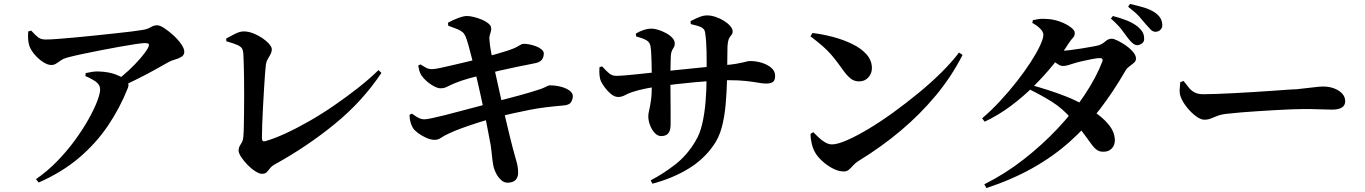

<svg xmlns="http://www.w3.org/2000/svg" viewBox="-20 -871 6910 972"><path d="M564 -459Q600 -485 632.5 -515.5Q665 -546 690.5 -575.5Q716 -605 729 -628Q737 -644 732.5 -648.5Q728 -653 714 -653Q702 -653 667.5 -648Q633 -643 586.5 -634.5Q540 -626 490.5 -616.5Q441 -607 396.5 -597.5Q352 -588 322 -580Q303 -575 289.5 -566Q276 -557 265 -549.5Q254 -542 239 -542Q221 -542 198 -557Q175 -572 156.5 -593.5Q138 -615 130 -635Q124 -651 122.5 -671Q121 -691 123 -712L138 -716Q159 -693 173 -682Q187 -671 211 -671Q234 -671 273.5 -674Q313 -677 362 -681.5Q411 -686 463 -691.5Q515 -697 562 -702Q609 -707 645.5 -711.5Q682 -716 699 -719Q727 -723 742.5 -733Q758 -743 776 -743Q790 -743 812.5 -728Q835 -713 858.5 -691.5Q882 -670 897.5 -647.5Q913 -625 913 -609Q913 -592 898 -583Q883 -574 864.5 -569Q846 -564 834 -557Q807 -542 767 -519.5Q727 -497 679 -473Q631 -449 580 -426ZM162 36Q220 -4 270 -55.5Q320 -107 360 -162Q400 -217 428.5 -268Q457 -319 472 -358.5Q487 -398 487 -418Q487 -442 465 -457.5Q443 -473 412 -486L414 -501Q431 -505 448 -507.5Q465 -510 484 -509Q532 -507 566.5 -493.5Q601 -480 613 -469Q624 -461 628.5 -450.5Q633 -440 627 -425Q587 -324 526.5 -234.5Q466 -145 380 -72Q294 1 176 53Z M1306 9Q1293 9 1272.5 -4Q1252 -17 1233 -36.5Q1214 -56 1201 -76Q1188 -96 1188 -109Q1188 -126 1199.5 -142Q1211 -158 1212 -180Q1214 -202 1214.5 -236Q1215 -270 1215.5 -310.5Q1216 -351 1216 -393.5Q1216 -436 1215.5 -475.5Q1215 -515 1214 -547Q1213 -579 1212 -598Q1211 -615 1205.5 -625Q1200 -635 1182.5 -643Q1165 -651 1126 -662L1125 -676Q1145 -687 1169.5 -699.5Q1194 -712 1214 -712Q1237 -712 1261.5 -702.5Q1286 -693 1307.5 -678.5Q1329 -664 1342.5 -648.5Q1356 -633 1356 -622Q1356 -609 1349.5 -596.5Q1343 -584 1335.5 -571.5Q1328 -559 1326 -544Q1324 -528 1321.5 -494.5Q1319 -461 1316.5 -418Q1314 -375 1311.5 -329.5Q1309 -284 1307.5 -242.5Q1306 -201 1306 -172Q1306 -152 1322 -156Q1368 -169 1425.5 -195.5Q1483 -222 1546 -258Q1609 -294 1671.5 -337Q1734 -380 1792 -425.5Q1850 -471 1896 -516L1911 -502Q1815 -358 1675.5 -244Q1536 -130 1375 -41Q1356 -31 1347 -19Q1338 -7 1330 1Q1322 9 1306 9Z M2550 54Q2532 54 2517 40.5Q2502 27 2491.5 6.5Q2481 -14 2477 -35Q2475 -45 2472.5 -64.5Q2470 -84 2467.5 -110Q2465 -136 2459 -163Q2453 -196 2445.5 -234Q2438 -272 2430 -310.5Q2422 -349 2414 -385Q2406 -421 2399 -451.5Q2392 -482 2387 -503Q2377 -543 2368 -579.5Q2359 -616 2351 -644Q2343 -672 2337 -686Q2331 -700 2322 -708Q2313 -716 2296.5 -723Q2280 -730 2249 -741L2248 -756Q2271 -769 2299 -779.5Q2327 -790 2343 -790Q2359 -790 2379 -785Q2399 -780 2418.5 -772Q2438 -764 2451 -753.5Q2464 -743 2466 -733Q2468 -721 2465 -711.5Q2462 -702 2459 -691.5Q2456 -681 2458 -667Q2460 -640 2466 -608Q2472 -576 2482 -527Q2499 -449 2513.5 -385Q2528 -321 2539.5 -270.5Q2551 -220 2560.5 -182.5Q2570 -145 2576 -121Q2588 -77 2595.5 -50.5Q2603 -24 2603 5Q2603 25 2591 39Q2579 53 2550 54ZM2180 -163Q2161 -163 2137.5 -173.5Q2114 -184 2095 -198.5Q2076 -213 2070 -224Q2063 -236 2058.5 -251.5Q2054 -267 2053 -289L2065 -296Q2087 -280 2100.5 -273.5Q2114 -267 2129 -267Q2139 -267 2165.5 -272.5Q2192 -278 2230 -287.5Q2268 -297 2310.5 -308.5Q2353 -320 2394 -330.5Q2435 -341 2468 -351Q2502 -360 2537.5 -369Q2573 -378 2607.5 -387.5Q2642 -397 2670.5 -405.5Q2699 -414 2719 -421Q2737 -428 2746 -433Q2755 -438 2762 -439Q2792 -439 2819 -432Q2846 -425 2863 -412.5Q2880 -400 2880 -384Q2880 -369 2871 -354Q2862 -339 2832 -337Q2785 -333 2744 -328Q2703 -323 2662 -315Q2621 -307 2576 -297Q2531 -287 2476 -272Q2440 -263 2398 -249.5Q2356 -236 2317.5 -222Q2279 -208 2252 -195Q2228 -184 2213 -173.5Q2198 -163 2180 -163ZM2210 -424Q2197 -424 2177.5 -434Q2158 -444 2140.5 -459.5Q2123 -475 2113 -490Q2106 -502 2103 -512.5Q2100 -523 2097 -539L2108 -545Q2126 -534 2138 -527.5Q2150 -521 2168 -521Q2179 -521 2206.5 -526.5Q2234 -532 2271 -541Q2308 -550 2347 -559Q2386 -568 2418 -577Q2464 -589 2495 -598Q2526 -607 2551 -615Q2585 -626 2603.5 -637.5Q2622 -649 2628 -649Q2641 -650 2659 -646.5Q2677 -643 2694 -636.5Q2711 -630 2722 -620.5Q2733 -611 2733 -600Q2733 -582 2723 -568.5Q2713 -555 2684 -550Q2646 -543 2599 -533Q2552 -523 2509.5 -513.5Q2467 -504 2441 -497Q2400 -487 2357 -475Q2314 -463 2283 -450Q2261 -441 2245 -432.5Q2229 -424 2210 -424Z M3274 42Q3336 10 3397.5 -37.5Q3459 -85 3501 -157Q3523 -192 3535 -244Q3547 -296 3552 -357Q3557 -418 3557 -479Q3558 -555 3557 -609.5Q3556 -664 3550 -704Q3548 -724 3531 -732.5Q3514 -741 3477 -749L3476 -764Q3499 -776 3520 -784.5Q3541 -793 3560 -793Q3580 -793 3602.5 -785.5Q3625 -778 3644.5 -766Q3664 -754 3676.5 -739.5Q3689 -725 3689 -713Q3689 -700 3683 -694Q3677 -688 3671 -676.5Q3665 -665 3663 -636Q3662 -606 3662 -577Q3662 -548 3661.5 -522.5Q3661 -497 3661 -475Q3659 -404 3653.5 -341.5Q3648 -279 3634 -226.5Q3620 -174 3592 -135Q3542 -63 3463 -15.5Q3384 32 3283 59ZM3327 -182Q3309 -182 3294 -198.5Q3279 -215 3270.5 -238Q3262 -261 3262 -282Q3262 -295 3266.5 -313.5Q3271 -332 3275.5 -363Q3280 -394 3280 -446Q3280 -474 3279.5 -503Q3279 -532 3278.5 -558.5Q3278 -585 3276.5 -606Q3275 -627 3273 -638Q3269 -658 3252 -667.5Q3235 -677 3200 -687L3199 -701Q3217 -712 3238 -719Q3259 -726 3278 -726Q3293 -726 3312.5 -720Q3332 -714 3351.5 -703.5Q3371 -693 3383.5 -679.5Q3396 -666 3396 -651Q3396 -639 3391.5 -632Q3387 -625 3382.5 -616.5Q3378 -608 3376 -590Q3376 -577 3375 -555Q3374 -533 3374 -509.5Q3374 -486 3374 -466Q3374 -421 3374.5 -379Q3375 -337 3375 -302Q3375 -267 3375 -241Q3375 -211 3363.5 -196.5Q3352 -182 3327 -182ZM3110 -380Q3091 -380 3072.5 -395.5Q3054 -411 3040.5 -430Q3027 -449 3022 -460Q3017 -471 3015 -490.5Q3013 -510 3015 -531L3028 -535Q3049 -512 3064 -499.5Q3079 -487 3100 -487Q3117 -487 3146 -489.5Q3175 -492 3209 -495.5Q3243 -499 3274 -502.5Q3305 -506 3324 -508Q3355 -511 3400.5 -516Q3446 -521 3494 -525.5Q3542 -530 3583 -534.5Q3624 -539 3647 -541Q3684 -544 3706.5 -548Q3729 -552 3741.5 -555Q3754 -558 3762 -560Q3770 -562 3778 -562Q3808 -562 3837 -553Q3866 -544 3885 -527.5Q3904 -511 3904 -487Q3904 -463 3892 -455.5Q3880 -448 3859 -448Q3842 -448 3817 -452.5Q3792 -457 3756 -461Q3720 -465 3670 -465Q3635 -465 3589 -462Q3543 -459 3495 -454.5Q3447 -450 3403.5 -445Q3360 -440 3331 -436Q3284 -430 3245.5 -422Q3207 -414 3181 -405Q3162 -399 3144.5 -389.5Q3127 -380 3110 -380Z M4252 -3Q4224 -3 4193.5 -19.5Q4163 -36 4139 -59Q4115 -82 4105 -102Q4095 -119 4089 -145.5Q4083 -172 4083 -193L4097 -202Q4109 -190 4124 -175.5Q4139 -161 4157 -150.5Q4175 -140 4192 -140Q4219 -140 4266.5 -160.5Q4314 -181 4374.5 -217Q4435 -253 4500 -300Q4565 -347 4628.5 -399Q4692 -451 4745.5 -504Q4799 -557 4835 -605L4853 -593Q4797 -483 4717.5 -387.5Q4638 -292 4540 -209.5Q4442 -127 4326 -56Q4310 -46 4299 -33.5Q4288 -21 4277.5 -12Q4267 -3 4252 -3ZM4329 -459Q4305 -459 4287.5 -472.5Q4270 -486 4251 -512Q4233 -537 4218 -557Q4203 -577 4185.5 -597Q4168 -617 4143.5 -638.5Q4119 -660 4083 -687L4093 -704Q4144 -698 4197 -684Q4250 -670 4295 -648Q4340 -626 4367 -595.5Q4394 -565 4394 -526Q4394 -499 4376 -479Q4358 -459 4329 -459Z M5738 -642Q5727 -642 5715.5 -651Q5704 -660 5691 -677Q5676 -698 5657.5 -722Q5639 -746 5604 -777L5614 -790Q5653 -780 5685.5 -767Q5718 -754 5741 -735Q5758 -720 5765 -707Q5772 -694 5772 -677Q5774 -663 5764 -653.5Q5754 -644 5738 -642ZM4963 62Q5069 9 5163 -64.5Q5257 -138 5335.5 -221.5Q5414 -305 5471.5 -391.5Q5529 -478 5560 -558Q5567 -577 5548 -577Q5535 -577 5509 -572Q5483 -567 5457 -561Q5431 -555 5416 -550Q5400 -545 5387 -541Q5374 -537 5360 -537Q5347 -537 5328 -551Q5309 -565 5289 -582L5307 -618Q5324 -616 5334.5 -615Q5345 -614 5355 -614Q5368 -614 5394.5 -617Q5421 -620 5451.5 -625Q5482 -630 5507.5 -634.5Q5533 -639 5543 -642Q5562 -649 5576.5 -662Q5591 -675 5608 -675Q5619 -675 5639 -665Q5659 -655 5680.5 -640Q5702 -625 5716.5 -607.5Q5731 -590 5731 -574Q5731 -562 5720 -552.5Q5709 -543 5696 -533.5Q5683 -524 5677 -512Q5617 -408 5548.5 -318.5Q5480 -229 5396 -154Q5312 -79 5208 -20.5Q5104 38 4974 81ZM5568 -103Q5548 -102 5534 -111.5Q5520 -121 5505 -141.5Q5490 -162 5467.5 -193Q5445 -224 5406 -268Q5358 -323 5305 -356Q5252 -389 5191 -419L5206 -439Q5242 -429 5286 -415Q5330 -401 5376 -383Q5422 -365 5461 -343Q5502 -319 5539 -291Q5576 -263 5599 -232Q5622 -201 5624 -165Q5625 -137 5609 -120Q5593 -103 5568 -103ZM4952 -272Q4998 -311 5043 -359.5Q5088 -408 5127.5 -458.5Q5167 -509 5197.5 -556Q5228 -603 5245 -639.5Q5262 -676 5262 -695Q5262 -710 5246 -726Q5230 -742 5206 -755L5209 -769Q5223 -772 5238.5 -774.5Q5254 -777 5278 -775Q5312 -774 5345 -762Q5378 -750 5399.5 -734Q5421 -718 5421 -705Q5421 -689 5412.5 -680.5Q5404 -672 5391 -653Q5357 -599 5311.5 -543Q5266 -487 5211.5 -433Q5157 -379 5095 -333Q5033 -287 4965 -255ZM5831 -710Q5816 -710 5805.5 -721Q5795 -732 5780 -749Q5765 -767 5748 -786.5Q5731 -806 5691 -837L5701 -851Q5745 -841 5774 -832Q5803 -823 5826 -808Q5845 -795 5854 -780Q5863 -765 5864 -747Q5865 -731 5855.5 -721Q5846 -711 5831 -710Z M6077 -265Q6058 -265 6033.5 -283.5Q6009 -302 5988 -328.5Q5967 -355 5958 -379Q5951 -396 5952 -416.5Q5953 -437 5955 -455L5972 -461Q5987 -441 5999.5 -426Q6012 -411 6029 -402.5Q6046 -394 6072 -394Q6099 -394 6139.5 -395.5Q6180 -397 6228 -399.5Q6276 -402 6324.5 -405Q6373 -408 6417 -411Q6461 -414 6493.5 -416.5Q6526 -419 6542 -419Q6592 -424 6626 -428.5Q6660 -433 6678 -433Q6709 -433 6734 -423.5Q6759 -414 6774.5 -397.5Q6790 -381 6790 -359Q6790 -337 6773 -326.5Q6756 -316 6724 -316Q6695 -316 6663.5 -317.5Q6632 -319 6579 -319Q6556 -319 6518.5 -317.5Q6481 -316 6436 -313.5Q6391 -311 6346 -308Q6301 -305 6263 -302Q6225 -299 6202 -296Q6166 -293 6146 -285.5Q6126 -278 6111 -271.5Q6096 -265 6077 -265Z"/></svg>

Font: Noto Serif SC ExtraLight
Style: Bold
Weight: 700
Version: Version 2.002-H1;hotconv 1.1.0;makeotfexe 2.6.0